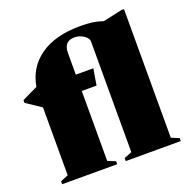

<svg xmlns="http://www.w3.org/2000/svg" viewBox="-132 -874 985 1000"><g transform="rotate(-20 361.0 -373.5)"><path d="M307 -34 350 -16.5V0H45V-16.5L88 -34V-410L5.5 -465.5V-480.5L92.5 -522.5Q109.5 -624.5 192.2 -683.2Q275 -742 415 -742Q452 -742 481.5 -738Q511 -734 539.5 -724L646 -747H659.5V-34L702.5 -16.5V0H397.5V-16.5L440.5 -34V-646.5Q440.5 -665.5 417.2 -681.2Q394 -697 365.5 -697Q307 -697 307 -631V-512H404L389 -421.5H307Z"/></g></svg>

Font: Newsreader Display ExtraBold
Style: Regular
Weight: 800
Designer: Hugues Gentile
Foundry: Production Type
Version: Version 1.001